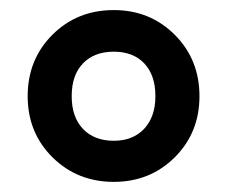

<svg xmlns="http://www.w3.org/2000/svg" viewBox="-20 -710 453 383"><path d="M207 -347.2Q134.3 -347.2 84.7 -396.2Q35.2 -445.3 35.2 -518.1Q35.2 -591.3 84.5 -640.6Q133.8 -689.9 207 -689.9Q279.3 -689.9 328.6 -640.6Q377.9 -591.3 377.9 -518.1Q377.9 -445.3 328.6 -396.2Q279.3 -347.2 207 -347.2ZM123 -518.1Q123 -476.6 145.5 -452.9Q168 -429.2 207 -429.2Q245.1 -429.2 267.6 -453.1Q290 -477.1 290 -518.1Q290 -560.1 267.8 -583.5Q245.6 -606.9 207 -606.9Q168 -606.9 145.5 -583.5Q123 -560.1 123 -518.1Z"/></svg>

Font: TASA Orbiter Deck Medium
Style: Regular
Weight: 500
Designer: Weizhong Zhang
Version: Version 1.000;Glyphs 3.1.2 (3151)